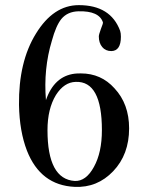

<svg xmlns="http://www.w3.org/2000/svg" viewBox="-20 -721 583 748"><path d="M483 -221Q483 -119 421 -54Q359 11 271 7Q138 1 85 -134Q56 -209 54 -312Q52 -480 120 -590Q188 -701 287 -701Q411 -701 448 -601Q451 -592 451 -578Q451 -523 414 -522Q391 -522 378 -538Q365 -554 365 -579Q365 -586 373 -608Q382 -630 381 -634Q366 -679 286 -677Q243 -676 219 -647Q198 -621 182 -562Q149 -453 159 -331Q191 -424 271 -434Q279 -435 295 -435Q374 -435 426 -377Q483 -316 483 -221ZM377 -214Q377 -310 351.5 -357Q326 -404 275 -402Q230 -401 198 -351Q165 -297 165 -214Q165 -23 271 -16Q315 -14 346 -71Q377 -127 377 -214Z"/></svg>

Font: GFS Didot Classic
Style: Regular
Weight: 400
Designer: George D. Matthiopoulos
Foundry: George D. Matthiopoulos
Version: Version 1.000